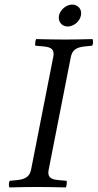

<svg xmlns="http://www.w3.org/2000/svg" viewBox="-20 -818 427 840"><path d="M213 -569 116 -76C110 -48 95 -34 54 -30L23 -27C19 -23 17 -7 21 2C66 1 102 0 141 0C179 0 224 1 268 2C271 -2 274 -22 271 -27L237 -30C198 -33 187 -46 193 -76L290 -569C296 -597 311 -611 352 -615L383 -618C387 -622 389 -638 385 -647C340 -646 304 -645 265 -645C227 -645 182 -646 138 -647C135 -643 132 -623 135 -618L169 -615C208 -612 219 -599 213 -569ZM238 -750C233 -724 250 -702 276 -702C302 -702 329 -724 334 -750C340 -776 322 -798 296 -798C270 -798 244 -776 238 -750Z"/></svg>

Font: Libertinus Serif
Style: Italic
Weight: 400
Italic angle: -12°
Designer: Philipp H. Poll, Khaled Hosny
Foundry: Caleb Maclennan
Version: Version 7.050;RELEASE